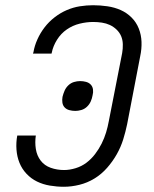

<svg xmlns="http://www.w3.org/2000/svg" viewBox="-20 -702 590 734"><path d="M224 12Q197 12 170.5 7.5Q144 3 121.5 -8Q99 -19 81.5 -37.5Q64 -56 54.5 -79.5Q45 -103 43 -130Q41 -157 46 -184H117Q113 -158 117 -132.5Q121 -107 135.5 -88Q150 -69 174 -60.5Q198 -52 225 -52Q246 -52 269 -59Q292 -66 310.5 -80Q329 -94 343.5 -113Q358 -132 368.5 -153Q379 -174 385.5 -195.5Q392 -217 396 -239L447 -499Q450 -516 449.5 -533Q449 -550 443 -564Q437 -578 425.5 -589Q414 -600 400 -606.5Q386 -613 369.5 -615.5Q353 -618 336 -618Q311 -618 284.5 -611.5Q258 -605 235.5 -589.5Q213 -574 198 -550Q183 -526 178 -501L177 -497H106L108 -503Q112 -527 123 -551.5Q134 -576 150.5 -597.5Q167 -619 189 -636Q211 -653 235.5 -663.5Q260 -674 285.5 -678Q311 -682 336 -682Q363 -682 390.5 -678Q418 -674 441.5 -663.5Q465 -653 483 -635Q501 -617 510.5 -593Q520 -569 521 -542Q522 -515 516 -487L466 -227Q460 -198 451 -169Q442 -140 426.5 -112.5Q411 -85 389.5 -60.5Q368 -36 341 -19.5Q314 -3 283.5 4.5Q253 12 224 12ZM268 -278Q256 -278 245 -281Q234 -284 227 -291.5Q220 -299 218.5 -310Q217 -321 219 -332Q222 -344 227 -355.5Q232 -367 241.5 -376Q251 -385 263 -388.5Q275 -392 286 -392Q298 -392 309 -389Q320 -386 327 -378.5Q334 -371 335.5 -360Q337 -349 334 -338Q332 -326 327 -314.5Q322 -303 312.5 -294Q303 -285 291 -281.5Q279 -278 268 -278Z"/></svg>

Font: Lode Term
Style: Italic
Weight: 400
Italic angle: -11°
Monospace: yes
Designer: Belleve Invis
Foundry: Belleve Invis
Version: Version 29.2.0